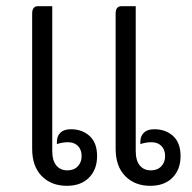

<svg xmlns="http://www.w3.org/2000/svg" viewBox="-20 -596 620 621"><path d="M84 -115V-552Q84 -576 103 -576H149V-108Q149 -77 162 -61Q175 -45 198 -45Q219 -45 231.5 -58Q244 -71 244 -91Q244 -112 232 -124Q220 -136 200 -136Q182 -136 164 -130V-137Q164 -156 175.5 -167Q187 -178 209 -178Q246 -178 270 -156Q294 -134 294 -91Q294 -48 268 -21.5Q242 5 196 5Q146 5 115 -26.5Q84 -58 84 -115ZM354 -115V-552Q354 -576 373 -576H419V-108Q419 -77 432 -61Q445 -45 468 -45Q489 -45 501.5 -58Q514 -71 514 -91Q514 -112 502 -124Q490 -136 470 -136Q452 -136 434 -130V-137Q434 -156 445.5 -167Q457 -178 479 -178Q516 -178 540 -156Q564 -134 564 -91Q564 -48 538 -21.5Q512 5 466 5Q416 5 385 -26.5Q354 -58 354 -115Z"/></svg>

Font: Krub
Style: Regular
Weight: 400
Designer: Ekaluck Peanpanawate
Foundry: Cadson Demak Co.,Ltd.
Version: Version 1.000; ttfautohint (v1.6)